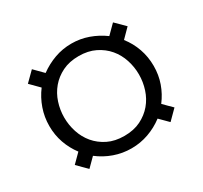

<svg xmlns="http://www.w3.org/2000/svg" viewBox="-122 -877 961 908"><g transform="rotate(-30 358.0 -423.0)"><path d="M73.2 -422.9Q73.2 -471.7 88.9 -516.6Q104.5 -561.5 132.8 -599.1L85.4 -647L136.2 -697.3L183.6 -649.4Q221.7 -677.2 265.6 -693.1Q309.6 -709 358.4 -709Q405.8 -709 449.7 -693.4Q493.7 -677.7 531.7 -649.9L579.1 -697.3L629.9 -647L582.5 -599.1Q611.8 -562 627.4 -517.3Q643.1 -472.7 643.1 -422.9Q643.1 -374 627.7 -330.3Q612.3 -286.6 584 -249.5Q594.7 -238.3 606.9 -226.3Q619.1 -214.4 629.9 -203.6L579.1 -152.8L534.2 -197.8Q496.1 -168.9 451.4 -153.1Q406.7 -137.2 358.4 -137.2Q309.6 -137.2 264.6 -153.1Q219.7 -168.9 181.6 -198.2L136.2 -152.8L85.4 -203.6L131.8 -250Q104 -286.6 88.6 -330.3Q73.2 -374 73.2 -422.9ZM358.4 -205.1Q409.7 -205.1 447.8 -223.9Q485.8 -242.7 511.5 -273.2Q537.1 -303.7 549.8 -342.8Q562.5 -381.8 562.5 -422.9Q562.5 -463.9 549.8 -502.9Q537.1 -542 511.5 -572.5Q485.8 -603 447.5 -621.8Q409.2 -640.6 358.4 -640.6Q307.1 -640.6 269 -621.8Q231 -603 205.3 -572.5Q179.7 -542 167 -502.9Q154.3 -463.9 154.3 -422.9Q154.3 -381.8 167 -342.8Q179.7 -303.7 205.3 -273.2Q231 -242.7 269 -223.9Q307.1 -205.1 358.4 -205.1Z"/></g></svg>

Font: Shanti
Style: Regular
Weight: 400
Designer: vernon adams
Foundry: vernon adams
Version: Version 1.000